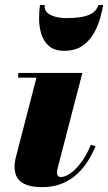

<svg xmlns="http://www.w3.org/2000/svg" viewBox="-20 -760 444 790"><path d="M154 10Q96.5 10 68.2 -10.5Q40 -31 40 -73Q40 -84.5 41.5 -94Q43 -103.5 44.5 -110L130 -440.5H55V-460H319L217.5 -69.5Q216.5 -65 215.5 -59.8Q214.5 -54.5 214.5 -50Q214.5 -42.5 218.2 -37Q222 -31.5 230 -31.5Q247 -31.5 268.8 -46.2Q290.5 -61 313 -90.5Q335.5 -120 354 -164.5L373 -158Q337.5 -73.5 282.8 -31.8Q228 10 154 10ZM244.5 -551Q203 -551 180.5 -571.5Q158 -592 149.2 -622.5Q140.5 -653 140.8 -685Q141 -717 144.5 -739.5H164Q161.5 -721 173.2 -709.2Q185 -697.5 206.2 -691.5Q227.5 -685.5 254.5 -685.5Q281.5 -685.5 308.5 -689Q335.5 -692.5 356.2 -703.8Q377 -715 385 -739.5H404.5Q401 -717 392 -685Q383 -653 365.8 -622.5Q348.5 -592 319 -571.5Q289.5 -551 244.5 -551Z"/></svg>

Font: Bodoni Moda 11pt Black
Style: Italic
Weight: 900
Italic angle: -13°
Designer: Owen Earl
Foundry: indestructible type
Version: Version 2.004